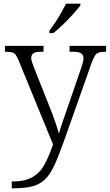

<svg xmlns="http://www.w3.org/2000/svg" viewBox="-20 -786 598 1046"><path d="M44 203Q115 203 156 179.5Q197 156 222 111Q247 66 269 1L83 -453Q74 -475 66.5 -486Q59 -497 46 -500.5Q33 -504 10 -504H7V-536H217V-504H204Q173 -504 161.5 -495.5Q150 -487 150 -468Q150 -455 169 -408L243 -222Q254 -196 265.5 -165Q277 -134 286.5 -105.5Q296 -77 301 -58Q309 -88 320.5 -120.5Q332 -153 345 -191L421 -412Q427 -429 431 -444Q435 -459 435 -468Q435 -486 422.5 -495Q410 -504 378 -504H359V-536H558V-504H554Q531 -504 518 -499.5Q505 -495 496.5 -481.5Q488 -468 478 -440L324 -5Q297 70 274.5 118Q252 166 224 192.5Q196 219 155 229.5Q114 240 50 240H44ZM249 -619Q264 -638 281 -664Q298 -690 313.5 -717Q329 -744 340 -766H418V-756Q405 -739 379 -710Q353 -681 323.5 -652.5Q294 -624 271 -606H249Z"/></svg>

Font: Noto Serif Malayalam Light
Style: Regular
Weight: 300
Designer: Indian type Foundry, Jelle Bosma, Monotype Design Team
Foundry: Monotype Imaging Inc.
Version: Version 2.104; ttfautohint (v1.8.4.7-5d5b)